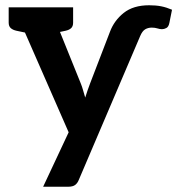

<svg xmlns="http://www.w3.org/2000/svg" viewBox="-20 -542 674 730"><path d="M144 168 241 -39 33 -514H144Q160 -514 168 -507Q176 -500 180 -490L287 -225Q292 -213 296 -198.5Q300 -184 304 -171Q308 -184 313 -198.5Q318 -213 323 -226L398 -421Q414 -464 450.5 -493Q487 -522 547 -522Q573 -522 593 -518Q613 -514 634 -505L624 -455Q621 -440 612.5 -435.5Q604 -431 596 -431Q588 -431 578.5 -434Q569 -437 557 -437Q543 -437 532 -430.5Q521 -424 513 -405L280 141Q275 154 266 161Q257 168 239 168ZM129 -481V-514H204V-481ZM113 -514 100 -413 43 -425Q29 -428 21 -435Q13 -442 13 -456V-514ZM258 -514V-456Q258 -442 250.5 -435Q243 -428 229 -425L172 -413L159 -514Z"/></svg>

Font: Aleo
Style: Bold
Weight: 700
Designer: Alessio Laiso
Foundry: Alessio Laiso
Version: Version 2.001;gftools[0.9.29]